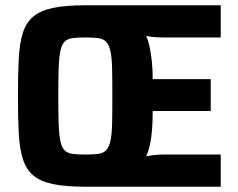

<svg xmlns="http://www.w3.org/2000/svg" viewBox="-20 -708 901 728"><path d="M303 0Q229 0 181 -10Q133 -20 106 -43Q79 -66 66.5 -105.5Q54 -145 51 -204Q48 -263 48 -344Q48 -425 51 -483.5Q54 -542 66 -581.5Q78 -621 105.5 -644.5Q133 -668 181 -678Q229 -688 303 -688H817V-566H598Q580 -566 563 -567.5Q546 -569 534 -572Q542 -555 547 -531.5Q552 -508 555.5 -477.5Q559 -447 559 -408H779V-287H559Q559 -248 556.5 -216Q554 -184 548.5 -159Q543 -134 534 -115Q547 -118 563.5 -120Q580 -122 598 -122H817V0ZM303 -122Q333 -122 352 -124.5Q371 -127 382 -138Q393 -149 398.5 -172.5Q404 -196 405 -238Q406 -280 406 -344Q406 -408 405 -449.5Q404 -491 398.5 -515Q393 -539 382 -550Q371 -561 352 -563.5Q333 -566 303 -566Q274 -566 255 -563.5Q236 -561 225 -550Q214 -539 209 -515Q204 -491 202.5 -449.5Q201 -408 201 -344Q201 -280 202.5 -238.5Q204 -197 209 -173Q214 -149 225 -138Q236 -127 255 -124.5Q274 -122 303 -122Z"/></svg>

Font: Saira SemiCondensed
Style: Bold
Weight: 700
Width: 4
Designer: Hector Gatti with collaboration of the Omnibus-Type team
Foundry: Omnibus-Type
Version: Version 1.101